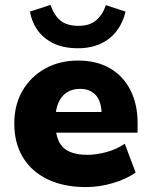

<svg xmlns="http://www.w3.org/2000/svg" viewBox="-20 -749 613 780"><path d="M329 11Q239 11 173.5 -20.5Q108 -52 73 -110Q38 -168 38 -247Q38 -323 71.5 -380.5Q105 -438 163.5 -470.5Q222 -503 297 -503Q372 -503 426 -472Q480 -441 509.5 -383.5Q539 -326 539 -249V-210H187V-294H409L393 -281Q393 -335 370 -361.5Q347 -388 305 -388Q274 -388 251.5 -373.5Q229 -359 217 -331Q205 -303 205 -261V-252Q205 -205 218.5 -176Q232 -147 261 -133.5Q290 -120 334 -120Q372 -120 413.5 -131.5Q455 -143 487 -165L531 -48Q493 -21 438 -5Q383 11 329 11ZM297 -553Q237 -553 196 -573.5Q155 -594 131.5 -628Q108 -662 102 -702L185 -729Q201 -684 227.5 -664Q254 -644 299 -644Q344 -644 370.5 -666.5Q397 -689 410 -728L490 -702Q480 -658 455 -624.5Q430 -591 390 -572Q350 -553 297 -553Z"/></svg>

Font: Nunito Sans 12pt Black
Style: Regular
Weight: 900
Designer: Vernon Adams
Foundry: Vernon Adams
Version: Version 3.101;gftools[0.9.27]